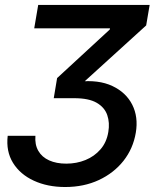

<svg xmlns="http://www.w3.org/2000/svg" viewBox="-20 -561 664 778"><path d="M244.1 196.8Q172.4 196.8 116.9 171.1Q61.5 145.5 32.7 98.9Q3.9 52.2 11.2 -10.7H123.5Q120.6 24.9 135.3 50.3Q149.9 75.7 179.2 88.9Q208.5 102.1 248.5 102.1Q290.5 102.1 326.4 87.4Q362.3 72.8 387.2 44.2Q412.1 15.6 418.9 -26.4Q425.3 -63.5 414.6 -94.7Q403.8 -126 371.8 -144.5Q339.8 -163.1 280.8 -163.1H197.8L211.4 -244.6L424.8 -441.4L425.8 -446.3H118.7L134.8 -541H586.4L572.3 -458L298.3 -209L297.9 -230Q379.4 -238.8 435.1 -212.6Q490.7 -186.5 515.9 -136.7Q541 -86.9 530.3 -23.4Q519.5 41 480.5 90.6Q441.4 140.1 380.6 168.5Q319.8 196.8 244.1 196.8Z"/></svg>

Font: Inter 17pt Medium
Style: Italic
Weight: 500
Italic angle: -9.3988°
Version: Version 4.001;git-66647c0bb